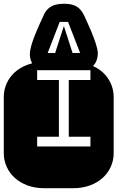

<svg xmlns="http://www.w3.org/2000/svg" viewBox="-22 -997 622 1017"><path d="M174.8 -272.9V-221.2H457V-272.9H342.3V-573.2H457V-625H174.8V-573.2H290V-272.9ZM364.3 -668.9Q413.6 -668.9 453.6 -654.3Q493.7 -639.6 521.7 -614.3Q549.8 -588.9 564.9 -554.9Q580.1 -521 580.1 -482.9V-186Q580.1 -147.9 564.9 -114Q549.8 -80.1 521.7 -54.7Q493.7 -29.3 453.6 -14.6Q413.6 0 364.3 0H213.9Q164.6 0 124.5 -14.6Q84.5 -29.3 56.4 -54.7Q28.3 -80.1 13.2 -114Q-2 -147.9 -2 -186V-482.9Q-2 -521 13.2 -554.9Q28.3 -588.9 56.4 -614.3Q84.5 -639.6 124.5 -654.3Q164.6 -668.9 213.9 -668.9ZM166 -640.1Q150.9 -652.8 143.6 -671.6Q136.2 -690.4 136.2 -710.9Q136.2 -728.5 143.3 -753.9Q150.4 -779.3 161.9 -808.3Q173.3 -837.4 187.3 -868.2Q201.2 -898.9 214.4 -927.2Q228.5 -952.1 252.9 -964.6Q277.3 -977.1 318.4 -977.1Q338.9 -977.1 355 -973.6Q371.1 -970.2 383.8 -962.6Q396.5 -955.1 406.5 -942.6Q416.5 -930.2 425.3 -912.1Q444.8 -870.1 460.4 -833Q466.8 -816.9 473.4 -800Q480 -783.2 484.9 -767.8Q489.7 -752.4 492.9 -739Q496.1 -725.6 496.1 -716.3Q496.1 -666.5 462.4 -640.1ZM316.4 -858.9 362.3 -716.3H402.3L338.4 -881.3H294.4L230.5 -716.3H270Z"/></svg>

Font: Monofett
Style: Regular
Weight: 400
Designer: vernon adams
Foundry: vernon adams
Version: Version 1.000